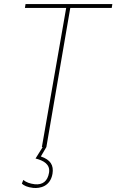

<svg xmlns="http://www.w3.org/2000/svg" viewBox="-20 -720 570 940"><path d="M185 0H189L154 56C194 66 227 85 220 126C213 167 189 186 150 182C126 179 109 173 94 161L87 179C96 188 114 197 143 200C176 203 226 193 237 131C244 89 227 62 180 46L207 0L324 -681H527L530 -700H105L102 -681H304Z"/></svg>

Font: Fixel Text 20240404 Thin
Style: Italic
Weight: 100
Width: 4
Italic angle: -10°
Designer: AlfaBravo + MacPaw
Foundry: Kyrylo Tkachov, Marchela Mozhyna, Serhii Makarenko, Maria Weinstein, Zakhar Kryvoshyya
Version: Version 1.211;Glyphs 3.2 (3225)